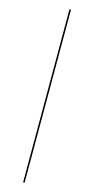

<svg xmlns="http://www.w3.org/2000/svg" viewBox="-154 -817 541 1104"><g transform="rotate(15 116.5 -265.0)"><path d="M112 -780V250H121V-780Z"/></g></svg>

Font: Bodoni* 24pt Medium
Style: Regular
Weight: 500
Version: Version 2.3